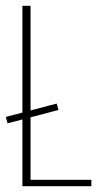

<svg xmlns="http://www.w3.org/2000/svg" viewBox="-26 -640 382 660"><path d="M51 -620H79V-22H288V0H51ZM0 -216 -6 -238 169 -284 175 -262Z"/></svg>

Font: Smooch Sans Thin ExtraLight
Style: Regular
Weight: 250
Version: Version 1.010